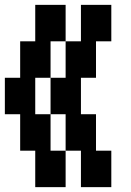

<svg xmlns="http://www.w3.org/2000/svg" viewBox="-20 -900 540 790"><path d="M125 -130V-280H63V-430H0V-580H63V-730H125V-880H250V-730H313V-880H438V-730H375V-580H313V-430H375V-280H438V-130H313V-280H250V-130ZM188 -280H250V-430H188V-580H250V-730H188V-580H125V-430H188Z"/></svg>

Font: 2P VHS
Style: Regular
Weight: 400
Designer: CodeMan38
Foundry: CodeMan38
Version: Version 3.000